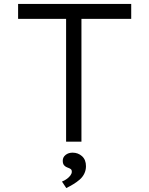

<svg xmlns="http://www.w3.org/2000/svg" viewBox="-20 -720 758 976"><path d="M316 0V-624H72V-700H647V-624H394V0ZM317 236 295 203Q310 197 321 188.5Q332 180 338.5 171Q345 162 345 153Q345 143 339 139Q333 135 324 132Q314 129 306.5 121Q299 113 299 97Q299 79 313.5 67.5Q328 56 349 56Q377 56 397 74Q417 92 417 125Q417 145 408.5 162.5Q400 180 385 193Q370 206 352.5 216.5Q335 227 317 236Z"/></svg>

Font: Lexend Mega Light
Style: Regular
Weight: 300
Version: Version 1.007